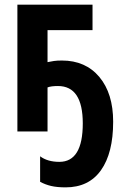

<svg xmlns="http://www.w3.org/2000/svg" viewBox="-20 -567 540 828"><path d="M468 -42Q468 -164 408.5 -235Q349 -306 247 -306Q226 -306 212.5 -304Q199 -302 185 -299V-437H379V-547H55V0H185V-190Q200 -196 230 -196Q337 -196 337 -35Q337 131 236 131Q185 131 153 107V217Q175 229 200.5 235Q226 241 263 241Q363 241 415.5 167Q468 93 468 -42Z"/></svg>

Font: Noto Sans Mono UI Condensed
Style: Bold
Weight: 700
Width: 3
Designer: Monotype Design team
Foundry: Monotype Imaging Inc.
Version: 1.000